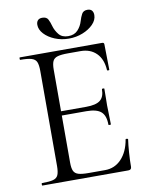

<svg xmlns="http://www.w3.org/2000/svg" viewBox="-88 -858 713 922"><g transform="rotate(-10 268.5 -397.0)"><path d="M462.2 0H43.4Q41.2 0 41.2 -6Q41.2 -12 43.4 -12Q80 -12 98.2 -17Q116.4 -22 122.6 -37Q128.8 -52 128.8 -81V-544Q128.8 -573 122.6 -587.5Q116.4 -602 98.2 -607.5Q80 -613 43.4 -613Q41.2 -613 41.2 -619Q41.2 -625 43.4 -625H445Q454.2 -625 454.2 -616L456.2 -492.6Q456.2 -489.8 450.8 -489.6Q445.4 -489.4 445 -492.4Q441.8 -545.8 412.6 -574.9Q383.4 -604 335.8 -604H274.6Q241 -604 223.6 -598.9Q206.2 -593.8 199.8 -579.8Q193.4 -565.8 193.4 -539V-85Q193.4 -58.8 199.6 -45Q205.8 -31.2 222.6 -26Q239.4 -20.8 272.2 -20.8H352.4Q400 -20.8 432.6 -55.2Q465.2 -89.6 475.2 -148.6Q475.4 -151.6 481.3 -150.9Q487.2 -150.2 487.2 -147.4Q483.2 -120.8 480.6 -83.7Q478 -46.6 478 -15Q478 0 462.2 0ZM406.2 -232.6Q406.2 -276.8 384.8 -295.9Q363.4 -315 313 -315H162.8V-335.8H315.6Q364.2 -335.8 384.7 -352.3Q405.2 -368.8 405.2 -406.2Q405.2 -408.4 411.1 -408.4Q417 -408.4 417 -406.2Q417 -376.4 416.5 -359.9Q416 -343.4 416 -325Q416 -302.4 417.1 -280.4Q418.2 -258.4 418.2 -232.6Q418.2 -230.6 412.2 -230.6Q406.2 -230.6 406.2 -232.6ZM290.6 -685Q320.4 -685 337.4 -703.3Q354.4 -721.6 361.4 -746Q366.8 -764.6 374.7 -779.2Q382.6 -793.8 402.4 -793.8Q417 -793.8 424 -785.6Q431 -777.4 431 -763.4Q431 -739.2 410.8 -718.5Q390.6 -697.8 359 -685.3Q327.4 -672.8 291.6 -672.8Q255.2 -672.8 223.6 -685.8Q192 -698.8 172.6 -719.8Q153.2 -740.8 153.2 -764.2Q153.2 -778.2 160.6 -786Q168 -793.8 182 -793.8Q203.2 -793.8 210.5 -779.5Q217.8 -765.2 223 -745.8Q229.2 -723.8 244.7 -704.4Q260.2 -685 290.6 -685Z"/></g></svg>

Font: Cormorant Garamond Light
Style: Regular
Weight: 300
Designer: Christian Thalmann (Catharsis Fonts)
Foundry: Catharsis Fonts
Version: Version 4.001